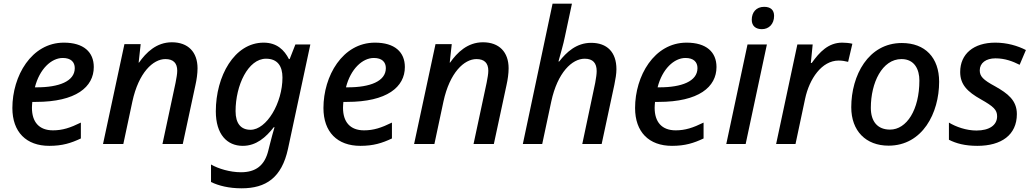

<svg xmlns="http://www.w3.org/2000/svg" viewBox="-20 -780 5597 1040"><path d="M247 10C318 10 365 -5 418 -30V-116C361 -88 319 -74 267 -74C191 -74 153 -120 153 -196C153 -205 154 -217 155 -228H174C392 -228 488 -309 488 -417C488 -498 433 -549 326 -549C150 -549 47 -368 47 -195C47 -65 122 10 247 10ZM180 -307H169C194 -406 258 -466 320 -466C364 -466 385 -444 385 -411C385 -339 298 -307 180 -307Z M538 0H648L697 -230C731 -387 809 -460 876 -460C919 -460 940 -438 940 -397C940 -379 936 -359 931 -332L860 0H970L1039 -321C1045 -348 1050 -381 1050 -410C1050 -498 999 -551 911 -551C827 -551 771 -495 733 -441H731L742 -541H654Z M1289 240C1420 240 1506 183 1540 26L1661 -539H1580L1549 -460H1545C1520 -509 1480 -549 1408 -549C1249 -549 1149 -367 1149 -177C1149 -52 1210 10 1295 10C1368 10 1420 -36 1463 -91H1467C1460 -68 1449 -27 1442 1L1434 33C1414 118 1364 153 1285 153C1226 153 1163 134 1123 111V206C1165 226 1219 240 1289 240ZM1337 -77C1285 -77 1256 -111 1256 -178C1256 -318 1324 -462 1421 -462C1484 -462 1510 -421 1510 -360C1510 -222 1424 -77 1337 -77Z M1932 10C2003 10 2050 -5 2103 -30V-116C2046 -88 2004 -74 1952 -74C1876 -74 1838 -120 1838 -196C1838 -205 1839 -217 1840 -228H1859C2077 -228 2173 -309 2173 -417C2173 -498 2118 -549 2011 -549C1835 -549 1732 -368 1732 -195C1732 -65 1807 10 1932 10ZM1865 -307H1854C1879 -406 1943 -466 2005 -466C2049 -466 2070 -444 2070 -411C2070 -339 1983 -307 1865 -307Z M2223 0H2333L2382 -230C2416 -387 2494 -460 2561 -460C2604 -460 2625 -438 2625 -397C2625 -379 2621 -359 2616 -332L2545 0H2655L2724 -321C2730 -348 2735 -381 2735 -410C2735 -498 2684 -551 2596 -551C2512 -551 2456 -495 2418 -441H2416L2427 -541H2339Z M2812 0H2917L2966 -230C3000 -388 3079 -462 3147 -462C3192 -462 3212 -438 3212 -395C3212 -379 3209 -359 3204 -331L3134 0H3239L3308 -322C3314 -352 3319 -380 3319 -405C3319 -498 3268 -548 3182 -548C3102 -548 3048 -497 3009 -447H3005C3016 -488 3032 -541 3040 -582L3078 -760H2973Z M3620 10C3691 10 3738 -5 3791 -30V-116C3734 -88 3692 -74 3640 -74C3564 -74 3526 -120 3526 -196C3526 -205 3527 -217 3528 -228H3547C3765 -228 3861 -309 3861 -417C3861 -498 3806 -549 3699 -549C3523 -549 3420 -368 3420 -195C3420 -65 3495 10 3620 10ZM3553 -307H3542C3567 -406 3631 -466 3693 -466C3737 -466 3758 -444 3758 -411C3758 -339 3671 -307 3553 -307Z M4107 -622C4145 -622 4173 -650 4173 -694C4173 -727 4153 -743 4119 -743C4076 -743 4052 -713 4052 -673C4052 -638 4075 -622 4107 -622ZM3914 0H4019L4134 -539H4029Z M4184 0H4289L4341 -245C4364 -353 4431 -452 4523 -452C4541 -452 4558 -449 4574 -445L4597 -543C4581 -547 4560 -549 4542 -549C4467 -549 4419 -498 4377 -439H4372L4382 -539H4299Z M4793 9C4977 9 5067 -168 5067 -337C5067 -468 4991 -547 4865 -547C4683 -547 4591 -371 4591 -199C4591 -71 4670 9 4793 9ZM4801 -78C4734 -78 4697 -121 4697 -196C4697 -331 4758 -460 4863 -460C4935 -460 4960 -402 4960 -344C4960 -185 4891 -78 4801 -78Z M5274 10C5404 10 5488 -49 5488 -162C5488 -237 5438 -274 5371 -312C5304 -348 5287 -367 5287 -399C5287 -439 5321 -464 5372 -464C5425 -464 5467 -447 5503 -429L5537 -509C5492 -532 5435 -549 5371 -549C5254 -549 5181 -488 5181 -390C5181 -322 5220 -283 5293 -242C5362 -203 5381 -185 5381 -150C5381 -102 5339 -73 5269 -73C5214 -73 5158 -93 5120 -116V-23C5159 -3 5207 10 5274 10Z"/></svg>

Font: Noto Sans Medium
Style: Italic
Weight: 500
Italic angle: -12°
Designer: Monotype Design Team
Foundry: Monotype Imaging Inc.
Version: Version 2.013